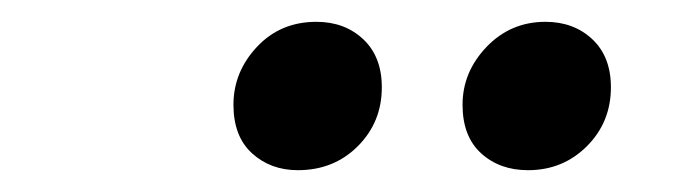

<svg xmlns="http://www.w3.org/2000/svg" viewBox="-20 -728 640 176"><path d="M253 -572Q228 -572 211 -587.5Q194 -603 194 -632Q194 -662 215.5 -685Q237 -708 270 -708Q296 -708 313 -692Q330 -676 330 -648Q330 -616 308 -594Q286 -572 253 -572ZM464 -572Q438 -572 421 -587.5Q404 -603 404 -632Q404 -662 426 -685Q448 -708 480 -708Q506 -708 523 -692Q540 -676 540 -648Q540 -616 518 -594Q496 -572 464 -572Z"/></svg>

Font: Source Code Pro
Style: Bold Italic
Weight: 700
Italic angle: -11°
Monospace: yes
Designer: Paul D. Hunt, Teo Tuominen
Foundry: Adobe Systems Incorporated
Version: Version 1.050;PS 1.000;hotconv 16.6.51;makeotf.lib2.5.65220